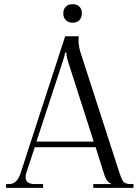

<svg xmlns="http://www.w3.org/2000/svg" viewBox="-20 -902 670 922"><path d="M329 -882Q349 -882 361 -870.5Q373 -859 373 -838Q373 -818 361.5 -805.5Q350 -793 329 -793Q309 -793 296.5 -805Q284 -817 284 -838Q284 -858 296 -870Q308 -882 329 -882ZM155 -222H430L306 -609Q299 -631 299 -649H292Q292 -639 282 -609ZM9 0V-18H24Q62 -18 79 -71L293 -728H358V-723Q358 -722 357.5 -718.5Q357 -715 357 -713Q357 -679 367 -649L554 -71Q566 -35 575.5 -26.5Q585 -18 613 -18H621V0H428V-18H514V-20Q493 -28 483 -57L439 -195H147L106 -71Q103 -63 103 -50Q103 -18 149 -18H187V0Z"/></svg>

Font: Foglihten068fMac
Style: Regular
Weight: 500
Designer: gluk (gluksza@wp.pl)
Foundry: gluk (gluksza@wp.pl)
Version: Version 0.68